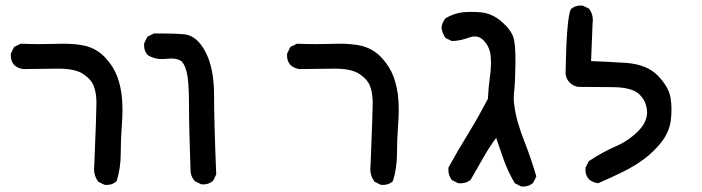

<svg xmlns="http://www.w3.org/2000/svg" viewBox="-20 -542 2540 695"><path d="M190.9 -293.5Q149.9 -293.5 64.5 -292H64Q45.4 -294.4 31.7 -306.2Q19 -320.3 19 -340.8Q19 -343.8 19.5 -348.6L31.2 -372.1L55.2 -383.8Q90.3 -382.3 121.8 -382.3Q153.3 -382.3 174.3 -383.1Q195.3 -383.8 207.5 -383.8Q255.9 -383.8 289.1 -376Q331.1 -365.2 360.8 -333.7Q390.6 -302.2 404.8 -263.7Q418.9 -225.1 421.9 -182.1Q423.3 -164.1 423.3 -140.6Q423.3 -117.2 420.9 -87.4Q417 -35.6 417 14.9Q417 65.4 402.3 113.8L400.4 115.2Q386.7 127.4 366.2 127.4Q363.3 127.4 358.4 127L335.4 115.7L334.5 113.8Q320.3 94.7 320.3 68.8Q320.3 62.5 321.3 56.2Q329.1 -133.8 329.1 -169.2Q329.1 -204.6 319.8 -229.5Q311 -253.9 282 -273.7Q252.9 -293.5 190.9 -293.5Z M629.4 -324.7Q617.7 -330.1 599.1 -330.1Q590.3 -330.1 581.5 -329.1Q572.8 -328.1 565.9 -328.1Q537.6 -328.1 514.2 -342.8L513.7 -343.8Q501.5 -357.4 501.5 -377.9Q501.5 -380.9 502 -385.7L513.7 -409.2L537.1 -420.9Q551.8 -420.9 566.4 -420.9Q611.3 -420.9 646 -418Q693.4 -413.6 724.6 -352.5Q754.9 -293.9 754.9 -196.3Q754.9 -100.6 762.7 89.4L751.5 112.3L750 113.3Q736.3 125.5 715.8 125.5Q712.9 125.5 708 125L685.5 113.8L684.6 112.8Q672.4 99.1 669.9 80.6Q664.1 -81.1 664.1 -165.5Q664.1 -250 655 -283.9Q646 -317.9 629.4 -324.7Z M1190.9 -293.5Q1149.9 -293.5 1064.5 -292H1064Q1045.4 -294.4 1031.7 -306.2Q1019 -320.3 1019 -340.8Q1019 -343.8 1019.5 -348.6L1031.2 -372.1L1055.2 -383.8Q1090.3 -382.3 1121.8 -382.3Q1153.3 -382.3 1174.3 -383.1Q1195.3 -383.8 1207.5 -383.8Q1255.9 -383.8 1289.1 -376Q1331.1 -365.2 1360.8 -333.7Q1390.6 -302.2 1404.8 -263.7Q1418.9 -225.1 1421.9 -182.1Q1423.3 -164.1 1423.3 -140.6Q1423.3 -117.2 1420.9 -87.4Q1417 -35.6 1417 14.9Q1417 65.4 1402.3 113.8L1400.4 115.2Q1386.7 127.4 1366.2 127.4Q1363.3 127.4 1358.4 127L1335.4 115.7L1334.5 113.8Q1320.3 94.7 1320.3 68.8Q1320.3 62.5 1321.3 56.2Q1329.1 -133.8 1329.1 -169.2Q1329.1 -204.6 1319.8 -229.5Q1311 -253.9 1282 -273.7Q1252.9 -293.5 1190.9 -293.5Z M1646.5 121.6Q1643.6 121.6 1638.7 121.1L1615.7 109.9L1614.7 108.4Q1603 92.8 1603 72.3Q1603 69.3 1603.5 64Q1637.7 2 1674.6 -57.9Q1711.4 -117.7 1746.1 -184.6Q1748 -225.1 1753.4 -263.7Q1757.3 -290 1757.3 -314.9Q1757.3 -326.2 1756.3 -337.4Q1753.9 -370.6 1731.4 -395Q1717.3 -410.2 1699.2 -410.2Q1690.4 -410.2 1680.2 -406.7Q1644 -393.6 1617.2 -393.6H1615.2L1592.3 -404.8L1591.3 -406.7Q1580.6 -421.9 1578.1 -442.4Q1580.6 -461.4 1591.8 -474.6L1592.3 -475.6Q1620.6 -492.7 1652.3 -497.1Q1668 -499 1685.5 -499Q1703.1 -499 1723.1 -497.1Q1763.2 -492.7 1797.9 -461.9Q1832 -431.2 1839.4 -403.3Q1845.7 -380.4 1845.7 -323.7Q1845.7 -315.9 1845.7 -307.6Q1844.7 -238.8 1840.8 -207Q1839.8 -198.7 1839.8 -192.9Q1839.8 -187 1839.8 -180.4Q1839.8 -173.8 1841.8 -160.2Q1848.6 -104 1879.4 -26.9Q1902.8 32.7 1921.4 96.7L1909.7 120.1Q1900.4 127.9 1891.4 130.6Q1882.3 133.3 1874 133.3Q1870.6 133.3 1866.2 132.8L1843.3 121.1Q1817.9 77.6 1803.5 36.6Q1789.1 -4.4 1775.9 -43Q1751 -9.3 1731.4 25.4L1683.6 108.9L1682.6 109.9Q1667 121.6 1646.5 121.6Z M2099.1 72.3Q2099.1 69.3 2099.6 64.5L2111.3 41.5Q2158.2 9.8 2208.5 -12.2Q2256.3 -32.7 2291.5 -68.8Q2322.3 -101.1 2322.3 -134.8Q2322.3 -148.4 2318.6 -160.6Q2314.9 -172.9 2309.6 -181.6Q2303.2 -192.4 2293.5 -201.2Q2267.6 -225.6 2199.2 -226.6Q2130.9 -227.5 2074.2 -227.5H2073.7Q2055.2 -230 2042.5 -242.7Q2029.8 -255.4 2027.3 -273.9Q2029.3 -387.2 2034.2 -440.7Q2039.1 -494.1 2045.9 -507.3L2046.4 -508.8L2047.9 -509.8Q2061.5 -522 2082 -522Q2085 -522 2089.8 -521.5L2112.8 -510.3L2113.8 -508.3Q2126 -491.2 2126 -468.8Q2126 -462.9 2125 -456.5L2119.6 -320.8Q2174.3 -318.8 2243.7 -314.5Q2320.8 -309.6 2360.8 -268.6Q2400.9 -227.5 2407.2 -188Q2410.6 -167 2410.6 -146.7Q2410.6 -126.5 2408.2 -106.4Q2402.8 -64.5 2374.5 -27.8Q2346.2 7.8 2311.3 33.7Q2276.4 59.6 2234.1 80.3Q2191.9 101.1 2145.5 121.1Q2134.8 120.1 2128.9 117.2Q2119.1 113.3 2111.8 106.9Q2099.1 92.8 2099.1 72.3Z"/></svg>

Font: Bakudai
Style: Bold
Weight: 700
Version: Version 1.48